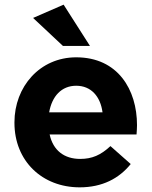

<svg xmlns="http://www.w3.org/2000/svg" viewBox="-20 -792 653 824"><path d="M322 12C419 12 491 -26 541 -88L454 -165C412 -126 375 -110 324 -110C256 -110 208 -146 193 -215H566C567 -229 568 -243 568 -255C568 -407 486 -546 307 -546C151 -546 42 -420 42 -267V-265C42 -101 161 12 322 12ZM420 -310H191C203 -379 244 -424 307 -424C371 -424 411 -378 420 -310ZM122 -715 250 -595H366L253 -772Z"/></svg>

Font: Mission
Style: Bold
Weight: 700
Version: Version 1.000;FEAKit 1.0